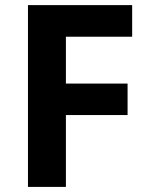

<svg xmlns="http://www.w3.org/2000/svg" viewBox="-20 -734 589 754"><path d="M238.8 0H89.8V-713.9H499V-589.8H238.8V-405.8H481V-282.2H238.8Z"/></svg>

Font: Samim FD
Style: Bold-FD
Weight: 700
Foundry: DejaVu fonts team - Redesigned by Saber Rastikerdar
Version: Version 4.0.1